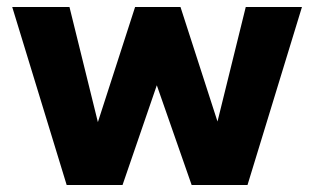

<svg xmlns="http://www.w3.org/2000/svg" viewBox="-20 -530 900 550"><path d="M689 0H529L405 -355H453L331 0H171L15 -510H179L276 -117H240L367 -510H497L624 -117H587L684 -510H845Z"/></svg>

Font: Wix Madefor Display ExtraBold
Style: Regular
Weight: 800
Designer: Dalton Maag Ltd
Foundry: Dalton Maag Ltd
Version: Version 3.100